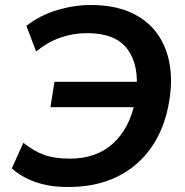

<svg xmlns="http://www.w3.org/2000/svg" viewBox="-20 -735 737 765"><path d="M248 10Q178 10 122 -9.5Q66 -29 27 -64L73 -166Q116 -132 157 -117.5Q198 -103 259 -103Q364 -103 430 -163Q496 -223 518 -330L552 -308H181L197 -409H566L523 -366Q535 -476 487.5 -539.5Q440 -603 327 -603Q272 -603 221.5 -585.5Q171 -568 124 -530L85 -632Q139 -674 207 -694.5Q275 -715 342 -715Q433 -715 498 -686.5Q563 -658 602 -607Q641 -556 654.5 -487Q668 -418 655 -337Q638 -227 584 -149Q530 -71 445 -30Q360 11 248 10Z"/></svg>

Font: Mulish ExtraLight
Style: Italic
Weight: 200
Italic angle: -9°
Designer: Vernon Adams
Foundry: Vernon Adams
Version: Version 3.603